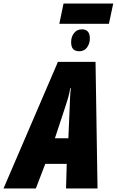

<svg xmlns="http://www.w3.org/2000/svg" viewBox="-78 -1067 661 1087"><path d="M-58.1 0 250 -716.8H462.9L474.1 0H295.9L299.8 -139.2H178.2L125 0ZM232.9 -284.2H309.1L316.9 -469.2Q317.9 -493.2 318.8 -516.6Q319.8 -540 323.2 -567.9H319.8Q315.4 -542 309.3 -519.3Q303.2 -496.6 294.9 -472.2ZM257.8 -932.1 281.7 -1046.9H563L538.6 -932.1ZM370.6 -776.9Q347.7 -776.9 336.2 -789.1Q324.7 -801.3 324.7 -829.1Q324.7 -858.4 341.1 -879.6Q357.4 -900.9 385.7 -900.9Q430.7 -900.9 430.7 -849.1Q430.7 -821.3 415.3 -799.1Q399.9 -776.9 370.6 -776.9Z"/></svg>

Font: Open Sans Condensed ExtraBold
Style: Italic
Weight: 800
Width: 3
Italic angle: -12°
Designer: Monotype Design Team
Foundry: Monotype Imaging Inc.
Version: Version 3.003; ttfautohint (v1.8.4)